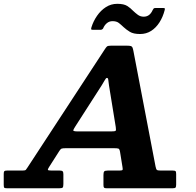

<svg xmlns="http://www.w3.org/2000/svg" viewBox="-75 -1010 1050 1030"><path d="M676.5 -827.5Q709.5 -827.5 735.8 -844.2Q762 -861 780.5 -890Q799 -919 808.5 -956Q810 -962 809.2 -964.5Q808.5 -967 801.5 -967H758.5Q751.5 -967 749.2 -964.2Q747 -961.5 744 -956Q736 -938 724 -929.2Q712 -920.5 696 -920.5Q678 -920.5 664.5 -930.5Q651 -940.5 638.5 -952.5Q625.5 -966.5 607.5 -978Q589.5 -989.5 554 -989.5Q520.5 -989.5 493 -971.8Q465.5 -954 445.8 -925.5Q426 -897 416 -865Q413.5 -857.5 414 -853.8Q414.5 -850 423 -850H464Q472.5 -850 478 -857Q485 -874.5 498 -885.5Q511 -896.5 529 -896.5Q550 -896.5 562.5 -886.8Q575 -877 588 -864.5Q602.5 -851 621.8 -839.2Q641 -827.5 676.5 -827.5ZM469.5 -550.5Q480 -567 486.8 -579.5Q493.5 -592 498.5 -592Q505 -592 505.8 -581.5Q506.5 -571 510 -550L546 -328.5Q549 -310.5 544.5 -307.8Q540 -305 519.5 -305H343Q315.5 -305 318.2 -312Q321 -319 329.5 -332.5ZM-55 -18.5Q-55 -6 -52 -3Q-49 0 -36 0H242.5Q258 0 261.5 -4.2Q265 -8.5 265 -23.5V-75.5Q265 -87 261 -91Q257 -95 246 -95H203Q183 -95 182 -98.8Q181 -102.5 188 -113.5L243.5 -200.5Q250 -211 256.5 -213Q263 -215 280 -215H534Q553 -215 559.8 -213Q566.5 -211 569 -195L582 -114.5Q584.5 -101.5 582 -98.2Q579.5 -95 563 -95H503Q488 -95 484 -90.2Q480 -85.5 480 -71V-18Q480 -6.5 483.2 -3.2Q486.5 0 497.5 0H850.5Q863.5 0 866.8 -3.8Q870 -7.5 870 -20V-76.5Q870 -88.5 866.8 -91.8Q863.5 -95 852 -95H790Q771.5 -95 767 -98.2Q762.5 -101.5 759.5 -116.5L641 -735Q638.5 -748 636 -754.5Q633.5 -761 626.8 -763Q620 -765 604 -765H521Q503.5 -765 498.8 -760.5Q494 -756 487.5 -746L72.5 -111.5Q67 -103.5 63.8 -99.2Q60.5 -95 45.5 -95H-37.5Q-48.5 -95 -51.8 -91.8Q-55 -88.5 -55 -77Z"/></svg>

Font: Besley
Style: Bold Italic
Weight: 700
Italic angle: -13°
Designer: Owen Earl
Foundry: indestructible type*
Version: Version 2.001